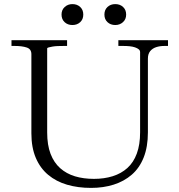

<svg xmlns="http://www.w3.org/2000/svg" viewBox="-20 -906 875 936"><path d="M210 -260Q210 -199 226.5 -156Q243 -113 273.5 -86Q304 -59 345.5 -46.5Q387 -34 438 -34Q488 -34 529.5 -47Q571 -60 601 -87Q631 -114 647 -157.5Q663 -201 663 -261V-652Q663 -660 656.5 -665.5Q650 -671 638.5 -675Q627 -679 612.5 -680.5Q598 -682 581 -682H557V-710H799V-682H781Q759 -682 741 -676Q723 -670 712 -656.5Q701 -643 701 -620V-261Q701 -190 680.5 -138.5Q660 -87 622.5 -54.5Q585 -22 534.5 -6Q484 10 424 10Q360 10 307 -5.5Q254 -21 215 -53.5Q176 -86 154.5 -136.5Q133 -187 133 -256V-642Q133 -667 110 -674.5Q87 -682 52 -682H36V-710H307V-682H291Q277 -682 262.5 -681.5Q248 -681 236.5 -679Q225 -677 217.5 -675Q210 -673 210 -670ZM386 -835Q386 -812 371 -798Q356 -784 333 -784Q310 -784 295 -798Q280 -812 280 -835Q280 -858 295.5 -872Q311 -886 333 -886Q356 -886 371 -872Q386 -858 386 -835ZM595 -835Q595 -812 579.5 -798Q564 -784 542 -784Q519 -784 504 -798Q489 -812 489 -835Q489 -858 504 -872Q519 -886 542 -886Q565 -886 580 -872Q595 -858 595 -835Z"/></svg>

Font: Roboto Serif 120pt Expanded Light
Style: Regular
Weight: 300
Width: 7
Designer: Greg Gazdowicz
Foundry: Commercial Type
Version: Version 1.008